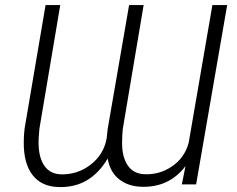

<svg xmlns="http://www.w3.org/2000/svg" viewBox="-20 -731 939 761"><path d="M715.3 -72.8Q650.9 12.2 542.5 9.3Q488.8 8.3 452.4 -20.3Q416 -48.8 406.7 -102.5Q336.9 15.1 210.9 10.3Q143.6 8.3 108.4 -38.1Q73.2 -84.5 74.2 -168.9Q74.2 -195.8 77.6 -222.2L160.6 -710.9H218.8L136.2 -220.7L133.3 -184.1Q129.9 -116.7 152.3 -79.3Q174.8 -42 220.7 -40Q286.6 -38.1 338.9 -78.1Q391.1 -118.2 402.8 -182.6L406.7 -219.2L491.7 -710.9H549.3L466.8 -220.7Q463.9 -194.8 463.9 -164.1Q463.9 -108.9 486.1 -75.7Q508.3 -42.5 551.8 -40.5Q612.3 -37.6 662.4 -72Q712.4 -106.4 728 -166L821.8 -710.9H880.4L757.3 0H700.7Z"/></svg>

Font: Roboto Light
Style: Italic
Weight: 300
Italic angle: -12°
Designer: Google
Version: Version 2.134; 2016; ttfautohint (v1.6)